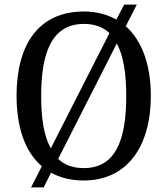

<svg xmlns="http://www.w3.org/2000/svg" viewBox="-20 -775 728 835"><path d="M162 -52 115 40H170L202 -24C242 -2 289 10 344 10C532 10 636 -137 636 -358C636 -492 598 -598 527 -661L575 -755H520L486 -690C446 -712 400 -725 345 -725C147 -725 52 -580 52 -359C52 -223 88 -115 162 -52ZM456 -631 201 -130C171 -183 159 -260 159 -358C159 -556 211 -671 345 -671C392 -671 429 -657 456 -631ZM344 -44C298 -44 261 -57 233 -84L488 -586C517 -532 529 -455 529 -358C529 -160 480 -44 344 -44Z"/></svg>

Font: Noto Serif Ethiopic SmCn
Style: Regular
Weight: 400
Width: 4
Designer: Monotype Design Team
Foundry: Monotype Imaging Inc.
Version: Version 2.102